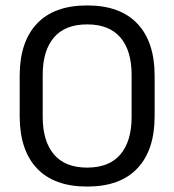

<svg xmlns="http://www.w3.org/2000/svg" viewBox="-20 -671 638 703"><path d="M299.1 12.1Q178.1 12.1 115.1 -54.7Q52.1 -121.6 52.1 -245.8V-393.5Q52.1 -517.4 115.1 -584.3Q178.1 -651.1 299.1 -651.1Q420.1 -651.1 483.1 -584.3Q546.2 -517.4 546.2 -393.5V-245.8Q546.2 -121.6 483.1 -54.7Q420.1 12.1 299.1 12.1ZM299.1 -57.3Q379.9 -57.3 420.9 -105.7Q461.9 -154.2 461.9 -242.7V-396.8Q461.9 -485.7 420.9 -533.7Q379.9 -581.7 299.1 -581.7Q218.4 -581.7 177.4 -533.7Q136.4 -485.7 136.4 -396.8V-242.7Q136.4 -154.2 177.4 -105.7Q218.4 -57.3 299.1 -57.3Z"/></svg>

Font: Anek Odia Medium
Style: Regular
Weight: 500
Designer: Yesha Goshar & Mahesh Sahu (Odia), Yesha Goshar (Latin)
Foundry: Ek Type
Version: Version 1.003